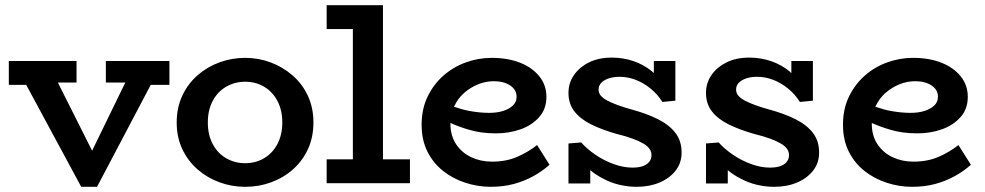

<svg xmlns="http://www.w3.org/2000/svg" viewBox="-20 -706 3796 740"><path d="M293 14 81 -379H14V-471H275V-388H203L335 -125L463 -388H388V-471H633V-379H561L354 14Z M925 14Q873 14 825.5 -3.5Q778 -21 741 -53.5Q704 -86 682.5 -131.5Q661 -177 661 -234Q661 -291 682.5 -337Q704 -383 741 -415.5Q778 -448 825.5 -465.5Q873 -483 925 -483Q976 -483 1023 -465.5Q1070 -448 1107.5 -415.5Q1145 -383 1166.5 -337Q1188 -291 1188 -234Q1188 -177 1167 -131.5Q1146 -86 1109.5 -53.5Q1073 -21 1025.5 -3.5Q978 14 925 14ZM925 -77Q965 -77 997.5 -96Q1030 -115 1049 -150.5Q1068 -186 1068 -234Q1068 -282 1049 -317.5Q1030 -353 997.5 -372Q965 -391 925 -391Q885 -391 852 -372Q819 -353 800 -317.5Q781 -282 781 -234Q781 -186 800 -150.5Q819 -115 852 -96Q885 -77 925 -77Z M1239 0V-92H1340V-594H1239V-686H1456V-92H1560V0Z M1871 14Q1822 14 1774 -1.5Q1726 -17 1688 -47Q1650 -77 1627.5 -121.5Q1605 -166 1605 -225Q1605 -286 1628 -333.5Q1651 -381 1689 -414.5Q1727 -448 1775.5 -465.5Q1824 -483 1875 -483Q1937 -483 1984 -464.5Q2031 -446 2058.5 -412Q2086 -378 2086 -333Q2086 -286 2058 -254.5Q2030 -223 1986 -207.5Q1942 -192 1892 -192Q1831 -192 1784 -207Q1750 -217 1716 -232Q1716 -230 1716 -229Q1716 -183 1738 -150Q1760 -117 1796.5 -100Q1833 -83 1876 -83Q1931 -83 1973.5 -101.5Q2016 -120 2050 -147L2098 -71Q2070 -46 2035.5 -27Q2001 -8 1960.5 3Q1920 14 1871 14ZM1729 -295Q1760 -284 1786 -279Q1828 -271 1865 -271Q1896 -271 1919.5 -278.5Q1943 -286 1957 -299.5Q1971 -313 1971 -333Q1971 -360 1946.5 -376.5Q1922 -393 1883 -393Q1852 -393 1822.5 -381Q1793 -369 1769 -348Q1745 -327 1731 -297Q1730 -296 1729 -295Z M2434 14Q2400 14 2366.5 6Q2333 -2 2304 -18Q2278 -31 2255 -50V1H2171V-153L2220 -157Q2242 -132 2275 -109.5Q2308 -87 2345.5 -73.5Q2383 -60 2417 -60Q2441 -60 2457 -65.5Q2473 -71 2482 -82Q2491 -93 2491 -108Q2491 -121 2483.5 -132Q2476 -143 2460 -152.5Q2444 -162 2418.5 -171.5Q2393 -181 2356 -190Q2300 -206 2258.5 -226.5Q2217 -247 2194 -276.5Q2171 -306 2171 -348Q2171 -386 2192 -416.5Q2213 -447 2250 -465.5Q2287 -484 2338 -484Q2382 -484 2421.5 -470.5Q2461 -457 2493 -431Q2496 -428 2500 -424V-471H2583V-318L2533 -313Q2514 -343 2487 -365Q2460 -387 2429.5 -398.5Q2399 -410 2368 -410Q2345 -410 2326.5 -404Q2308 -398 2297.5 -387Q2287 -376 2287 -361Q2287 -348 2295 -338Q2303 -328 2319.5 -319Q2336 -310 2360.5 -301Q2385 -292 2418 -283Q2473 -268 2516 -246.5Q2559 -225 2583 -194Q2607 -163 2607 -118Q2607 -78 2584 -48.5Q2561 -19 2522 -2.5Q2483 14 2434 14Z M2964 14Q2930 14 2896.5 6Q2863 -2 2834 -18Q2808 -31 2785 -50V1H2701V-153L2750 -157Q2772 -132 2805 -109.5Q2838 -87 2875.5 -73.5Q2913 -60 2947 -60Q2971 -60 2987 -65.5Q3003 -71 3012 -82Q3021 -93 3021 -108Q3021 -121 3013.5 -132Q3006 -143 2990 -152.5Q2974 -162 2948.5 -171.5Q2923 -181 2886 -190Q2830 -206 2788.5 -226.5Q2747 -247 2724 -276.5Q2701 -306 2701 -348Q2701 -386 2722 -416.5Q2743 -447 2780 -465.5Q2817 -484 2868 -484Q2912 -484 2951.5 -470.5Q2991 -457 3023 -431Q3026 -428 3030 -424V-471H3113V-318L3063 -313Q3044 -343 3017 -365Q2990 -387 2959.5 -398.5Q2929 -410 2898 -410Q2875 -410 2856.5 -404Q2838 -398 2827.5 -387Q2817 -376 2817 -361Q2817 -348 2825 -338Q2833 -328 2849.5 -319Q2866 -310 2890.5 -301Q2915 -292 2948 -283Q3003 -268 3046 -246.5Q3089 -225 3113 -194Q3137 -163 3137 -118Q3137 -78 3114 -48.5Q3091 -19 3052 -2.5Q3013 14 2964 14Z M3495 14Q3446 14 3398 -1.5Q3350 -17 3312 -47Q3274 -77 3251.5 -121.5Q3229 -166 3229 -225Q3229 -286 3252 -333.5Q3275 -381 3313 -414.5Q3351 -448 3399.5 -465.5Q3448 -483 3499 -483Q3561 -483 3608 -464.5Q3655 -446 3682.5 -412Q3710 -378 3710 -333Q3710 -286 3682 -254.5Q3654 -223 3610 -207.5Q3566 -192 3516 -192Q3455 -192 3408 -207Q3374 -217 3340 -232Q3340 -230 3340 -229Q3340 -183 3362 -150Q3384 -117 3420.5 -100Q3457 -83 3500 -83Q3555 -83 3597.5 -101.5Q3640 -120 3674 -147L3722 -71Q3694 -46 3659.5 -27Q3625 -8 3584.5 3Q3544 14 3495 14ZM3353 -295Q3384 -284 3410 -279Q3452 -271 3489 -271Q3520 -271 3543.5 -278.5Q3567 -286 3581 -299.5Q3595 -313 3595 -333Q3595 -360 3570.5 -376.5Q3546 -393 3507 -393Q3476 -393 3446.5 -381Q3417 -369 3393 -348Q3369 -327 3355 -297Q3354 -296 3353 -295Z"/></svg>

Font: BioRhyme ExtraBold SemiBold
Style: Regular
Weight: 600
Version: Version 1.600;gftools[0.9.33]